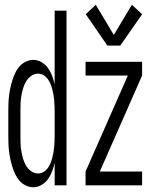

<svg xmlns="http://www.w3.org/2000/svg" viewBox="-20 -780 640 808"><path d="M486 -588H432L341 -720L383 -760L459 -633L535 -760L578 -720ZM120 8Q104 8 88.5 0.5Q73 -7 62 -19.5Q51 -32 44 -47Q37 -62 32 -78Q27 -94 23.5 -110.5Q20 -127 18 -143.5Q16 -160 15.5 -176.5Q15 -193 15 -210V-310Q15 -327 15.5 -343.5Q16 -360 18 -376.5Q20 -393 23.5 -409.5Q27 -426 32 -442Q37 -458 44 -473Q51 -488 62 -500.5Q73 -513 88.5 -520.5Q104 -528 120 -528Q139 -528 155.5 -518Q172 -508 182.5 -493Q193 -478 199.5 -460.5Q206 -443 210 -425V-735H260V0H210V-95Q206 -77 199.5 -59.5Q193 -42 182.5 -27Q172 -12 155.5 -2Q139 8 120 8ZM340 0V-58L518 -462H340V-520H578V-462L400 -58H578V0ZM140 -50Q152 -50 162.5 -56Q173 -62 180.5 -72Q188 -82 192.5 -93Q197 -104 200 -115.5Q203 -127 205 -138.5Q207 -150 208 -162Q209 -174 209.5 -186Q210 -198 210 -210V-310Q210 -322 209.5 -334Q209 -346 208 -358Q207 -370 205 -381.5Q203 -393 200 -404.5Q197 -416 192.5 -427Q188 -438 180.5 -448Q173 -458 162.5 -464Q152 -470 140 -470Q124 -470 110.5 -460Q97 -450 89 -436Q81 -422 76.5 -406Q72 -390 69.5 -374.5Q67 -359 66.5 -342.5Q66 -326 66 -310V-210Q66 -194 66.5 -177.5Q67 -161 69.5 -145.5Q72 -130 76.5 -114Q81 -98 89 -84Q97 -70 110.5 -60Q124 -50 140 -50Z"/></svg>

Font: Iosevka SS04 Light Extended
Style: Regular
Weight: 300
Width: 7
Monospace: yes
Designer: Belleve Invis
Foundry: Belleve Invis
Version: Version 19.0.0; ttfautohint (v1.8.4)